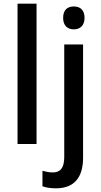

<svg xmlns="http://www.w3.org/2000/svg" viewBox="-20 -780 546 1040"><path d="M178 0V-760H75V0ZM322 -683C322 -641 346 -621 380 -621C413 -621 438 -641 438 -683C438 -726 414 -745 380 -745C345 -745 322 -726 322 -683ZM283 240C384 240 430 179 430 74V-539H328V71C328 133 304 154 266 154C245 154 228 150 210 145V229C228 236 254 240 283 240Z"/></svg>

Font: Noto Sans SemiCondensed Medium
Style: Regular
Weight: 500
Width: 4
Designer: Monotype Design Team
Foundry: Monotype Imaging Inc.
Version: Version 2.013